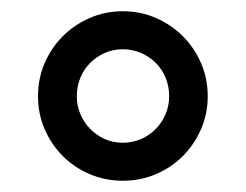

<svg xmlns="http://www.w3.org/2000/svg" viewBox="-20 -734 440 343"><path d="M47.9 -562Q47.9 -593.8 59.8 -621.3Q71.8 -648.9 92.3 -669.4Q112.8 -689.9 140.4 -701.9Q168 -713.9 199.2 -713.9Q231 -713.9 258.5 -701.9Q286.1 -689.9 306.6 -669.4Q327.1 -648.9 339.1 -621.3Q351.1 -593.8 351.1 -562Q351.1 -530.8 339.1 -503.2Q327.1 -475.6 306.6 -455.1Q286.1 -434.6 258.5 -422.9Q231 -411.1 199.2 -411.1Q168 -411.1 140.4 -422.9Q112.8 -434.6 92.3 -455.1Q71.8 -475.6 59.8 -503.2Q47.9 -530.8 47.9 -562ZM117.2 -562Q117.2 -545.4 123.5 -530.3Q129.9 -515.1 141.1 -503.7Q152.3 -492.2 167.2 -485.6Q182.1 -479 199.2 -479Q216.8 -479 231.9 -485.6Q247.1 -492.2 258.3 -503.7Q269.5 -515.1 275.9 -530.3Q282.2 -545.4 282.2 -562Q282.2 -579.6 275.9 -595Q269.5 -610.4 258.3 -621.6Q247.1 -632.8 231.9 -639.4Q216.8 -646 199.2 -646Q182.1 -646 167.2 -639.4Q152.3 -632.8 141.1 -621.6Q129.9 -610.4 123.5 -595Q117.2 -579.6 117.2 -562Z"/></svg>

Font: Sahl Naskh
Style: Bold
Weight: 700
Designer: Pascal Zoghbi
Version: Version 1.001